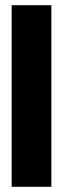

<svg xmlns="http://www.w3.org/2000/svg" viewBox="-20 -720 243 740"><path d="M25 0V-700H178V0Z"/></svg>

Font: Georama ExtraCondensed ExtraBold
Style: Regular
Weight: 800
Width: 2
Designer: Jean-Baptiste Levee
Foundry: Production Type
Version: Version 1.000